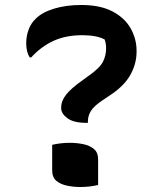

<svg xmlns="http://www.w3.org/2000/svg" viewBox="-20 -740 640 769"><path d="M305 -720Q382 -720 431 -694Q480 -668 503.5 -626Q527 -584 527 -537V-533Q527 -484 501.5 -439Q476 -394 417 -356L390 -338Q356 -315 344 -295.5Q332 -276 332 -253V-248H325Q275 -248 250 -266.5Q225 -285 225 -307V-311Q225 -335 244.5 -360.5Q264 -386 314 -421L336 -437Q380 -468 392.5 -493Q405 -518 405 -546Q405 -567 399 -582Q367 -599 310 -599Q243 -599 193.5 -576Q144 -553 105 -510H99Q85 -532 85 -566Q85 -595 94.5 -621Q104 -647 123 -665Q149 -691 197 -705.5Q245 -720 305 -720ZM373 1Q338 9 302 9Q274 9 248 3.5Q222 -2 205.5 -16Q189 -30 189 -58V-160Q224 -168 259 -168Q288 -168 314 -162.5Q340 -157 356.5 -143Q373 -129 373 -101Z"/></svg>

Font: Recursive Mn Csl St SmB
Style: Regular
Weight: 600
Monospace: yes
Version: Version 1.079;hotconv 1.0.112;makeotfexe 2.5.65598; ttfautoh